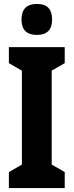

<svg xmlns="http://www.w3.org/2000/svg" viewBox="-20 -953 373 973"><path d="M308 0H25V-81L91 -119V-595L25 -633V-714H308V-633L242 -595V-119L308 -81ZM167 -933Q207 -933 225.5 -913Q244 -893 244 -854Q244 -776 167 -776Q89 -776 89 -854Q89 -933 167 -933Z"/></svg>

Font: Noto Sans Tamil ExtraCondensed ExtraBold
Style: Regular
Weight: 800
Width: 2
Designer: Jelle Bosma - Monotype Design Team
Foundry: Monotype Imaging Inc.
Version: Version 2.004; ttfautohint (v1.8.4.7-5d5b)